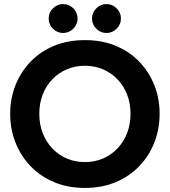

<svg xmlns="http://www.w3.org/2000/svg" viewBox="-20 -910 834 943"><path d="M397 13Q313 13 245.5 -15.5Q178 -44 130 -94Q82 -144 56 -210Q30 -276 30 -351Q30 -426 56 -491.5Q82 -557 130 -607Q178 -657 245.5 -685Q313 -713 397 -713Q481 -713 548.5 -685Q616 -657 664 -607Q712 -557 738 -491.5Q764 -426 764 -351Q764 -276 738 -210Q712 -144 664 -94Q616 -44 548.5 -15.5Q481 13 397 13ZM397 -114Q445 -114 486 -131.5Q527 -149 557.5 -181.5Q588 -214 604.5 -257Q621 -300 621 -351Q621 -402 604.5 -445Q588 -488 557.5 -520Q527 -552 486 -569.5Q445 -587 397 -587Q349 -587 308 -569.5Q267 -552 236.5 -520Q206 -488 189.5 -445Q173 -402 173 -351Q173 -300 189.5 -257Q206 -214 236.5 -181.5Q267 -149 308 -131.5Q349 -114 397 -114ZM503 -748Q474 -748 453 -769Q432 -790 432 -819Q432 -848 453 -869Q474 -890 503 -890Q532 -890 553 -869Q574 -848 574 -819Q574 -790 553 -769Q532 -748 503 -748ZM290 -748Q261 -748 240 -769Q219 -790 219 -819Q219 -848 240 -869Q261 -890 290 -890Q319 -890 340 -869Q361 -848 361 -819Q361 -790 340 -769Q319 -748 290 -748Z"/></svg>

Font: MuseoModerno Thin SemiBold
Style: Regular
Weight: 600
Version: Version 1.003